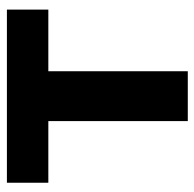

<svg xmlns="http://www.w3.org/2000/svg" viewBox="-24 -554 577 570"><g transform="rotate(-90 265.0 -268.5)"><path d="M339 -414H522V-537H8V-414H191V0H339Z"/></g></svg>

Font: Montserrat-Alt1
Style: Bold
Weight: 700
Designer: Differentunic
Foundry: Differentunic
Version: Version 7.222